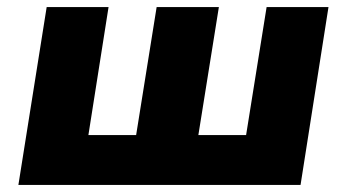

<svg xmlns="http://www.w3.org/2000/svg" viewBox="-20 -523 982 543"><path d="M32 0 112 -503H287L230 -141H365L423 -503H599L541 -141H676L734 -503H909L830 0Z"/></svg>

Font: Nunito Sans 8pt Black
Style: Italic
Weight: 900
Italic angle: -9°
Version: Version 3.101;gftools[0.9.27]